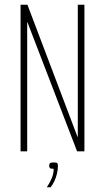

<svg xmlns="http://www.w3.org/2000/svg" viewBox="-20 -640 444 812"><path d="M67 0V-620H96L306 -66L308 -61L309 -59V-620H337V0H306L98 -541L95 -548V0ZM178 152Q190 134 198.5 114.5Q207 95 207 74Q194 74 191 70.5Q188 67 188 62Q188 55 190.5 51Q193 47 208 47Q220 47 222.5 50.5Q225 54 225 61Q225 77 221 94Q217 111 210 126Q203 141 194 152Z"/></svg>

Font: Smooch Sans Thin ExtraLight
Style: Regular
Weight: 250
Version: Version 1.010